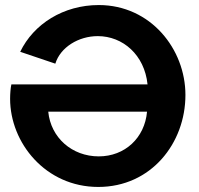

<svg xmlns="http://www.w3.org/2000/svg" viewBox="-20 -735 786 760"><path d="M20 -344C20 -170 160 5 369 5C578 5 714 -168 714 -359C714 -541 576 -715 371 -715C231 -715 113 -640 60 -530L199 -483C219 -548 291 -592 367 -592C466 -592 552 -518 564 -401H25C22 -387 20 -365 20 -344ZM562 -293C553 -189 474 -116 371 -116C265 -116 181 -190 171 -293Z"/></svg>

Font: FIGSv2-sans-serif
Style: Bold
Weight: 700
Designer: Matt McInerney, Pablo Impallari, Rodrigo Fuenzalida,Mirko Velimirovic
Foundry: Matt McInerney, Pablo Impallari, Rodrigo Fuenzalida
Version: Version 4.021;hotconv 1.0.109;makeotfexe 2.5.65596